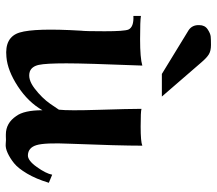

<svg xmlns="http://www.w3.org/2000/svg" viewBox="-64 -696 776 688"><g transform="rotate(90 324.0 -352.0)"><path d="M326 -544H245L88 -640Q69 -653 70 -678Q70 -698 85 -708Q100 -718 111 -719Q122 -720 141 -720Q162 -720 174.5 -712.5Q187 -705 204 -685ZM635 -139Q621 -93 602 -61Q583 -29 565 -14.5Q547 0 528.5 8.5Q510 17 495.5 15.5Q481 14 469 15Q464 15 462 15Q421 15 396 -22Q375 -50 375 -116Q346 -65 289.5 -28Q233 9 184 13Q113 20 96.5 -34.5Q80 -89 90 -255Q92 -269 92 -339Q92 -409 86 -424Q77 -444 37 -442V-469Q53 -466 120.5 -466Q188 -466 215 -474Q207 -270 207 -202Q207 -128 212.5 -103Q218 -78 236 -71Q263 -62 297 -88Q331 -114 352 -144L373 -175Q377 -209 373.5 -318.5Q370 -428 370 -471Q379 -468 433.5 -468Q488 -468 502 -474Q502 -391 495 -214Q491 -125 500 -95Q509 -65 536 -64Q555 -63 578.5 -96Q602 -129 606 -151Z"/></g></svg>

Font: GFS Artemisia
Style: Bold
Weight: 700
Designer: Designed by Takis Katsoulidis.
Foundry: Designed by Takis Katsoulidis.
Version: Version 1.0